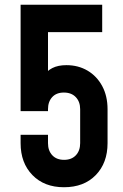

<svg xmlns="http://www.w3.org/2000/svg" viewBox="-20 -770 516 806"><path d="M248.5 16Q166 16 116.2 -35Q66.5 -86 66.5 -169V-204H181.5V-169Q181.5 -137.5 199.5 -118.2Q217.5 -99 249 -99Q280.5 -99 298.5 -118.2Q316.5 -137.5 316.5 -169V-311.5Q316.5 -343 298.2 -362.2Q280 -381.5 248 -381.5Q216.5 -381.5 199 -362.2Q181.5 -343 181.5 -311.5V-303.5H66.5V-750H409V-635H129.5L181.5 -687V-418.5L159.5 -447.5Q175.5 -472 199.5 -484.2Q223.5 -496.5 258.5 -496.5Q308.5 -496.5 347.5 -473.5Q386.5 -450.5 409 -408.8Q431.5 -367 431.5 -311.5V-169Q431.5 -86 382 -35Q332.5 16 248.5 16Z"/></svg>

Font: Mohave SemiBold
Style: Regular
Weight: 600
Designer: Gumpita Rahayu
Foundry: Tokotype
Version: Version 2.003